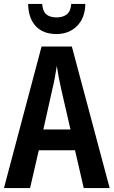

<svg xmlns="http://www.w3.org/2000/svg" viewBox="-20 -950 574 970"><path d="M403 0 359 -191H176L132 0H0L190 -715H343L534 0ZM336 -296 290 -496Q283 -526 277 -558Q271 -590 267 -617Q263 -589 257 -557.5Q251 -526 244 -497L199 -296ZM411 -930Q410 -860 369.5 -819Q329 -778 265 -778Q199 -778 161.5 -817Q124 -856 122 -930H193Q196 -892 214.5 -877Q233 -862 266 -862Q297 -862 317 -877Q337 -892 340 -930Z"/></svg>

Font: Avrile Sans Condensed SemiBold
Style: Regular
Weight: 600
Width: 3
Designer: Monotype Design Team
Foundry: Monotype Imaging Inc.
Version: Version 2.001;September 10, 2019;FontCreator 11.5.0.2425 64-